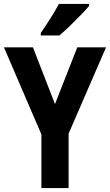

<svg xmlns="http://www.w3.org/2000/svg" viewBox="-20 -954 558 974"><path d="M259 -426 372 -714H518L328 -276V0H190V-272L0 -714H147ZM432 -924Q417 -906 390.5 -878.5Q364 -851 334.5 -822.5Q305 -794 281 -774H187V-787Q212 -823 236.5 -862Q261 -901 279 -934H432Z"/></svg>

Font: Noto Sans Kannada Condensed
Style: Bold
Weight: 700
Width: 3
Designer: Jelle Bosma - Monotype Design Team
Foundry: Monotype Imaging Inc.
Version: Version 2.005; ttfautohint (v1.8.4.7-5d5b)